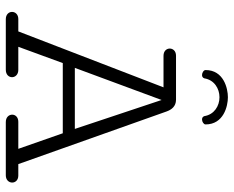

<svg xmlns="http://www.w3.org/2000/svg" viewBox="-90 -696 786 645"><g transform="rotate(90 302.5 -373.0)"><path d="M306.2 -717.8C335.4 -717.8 364.3 -700.2 369.6 -667C371.6 -661.1 376 -659.2 380.9 -659.2C388.7 -659.2 397.5 -665 397.5 -670.9C397.5 -731.9 335.9 -746.1 306.2 -746.1C276.4 -746.1 214.8 -731.9 214.8 -670.9C214.8 -665 223.6 -659.2 231.4 -659.2C236.3 -659.2 240.7 -661.1 242.7 -667C248 -700.2 276.9 -717.8 306.2 -717.8ZM43.9 0H213.9C230.5 0 238.8 -10.3 238.8 -21C238.8 -31.2 230.5 -42 214.4 -42H136.7L191.4 -191.4H427.2L479.5 -42H388.7C372.6 -42 364.7 -31.7 364.7 -21.5C364.7 -10.7 373 0 389.6 0H568.4C584.5 0 592.8 -10.7 592.8 -21.5C592.8 -31.7 585 -42 569.3 -42H530.8L354 -540C348.1 -556.6 336.9 -571.8 314.5 -571.8H166.5C150.4 -571.8 142.6 -561 142.6 -550.8C142.6 -540 150.9 -529.8 167 -529.8H272.9L85 -42H43.5C27.3 -42 19.5 -31.2 19.5 -21C19.5 -10.3 27.8 0 43.9 0ZM207.5 -231.9 315.4 -523.4 412.6 -231.9Z"/></g></svg>

Font: Cutive Mono
Style: Regular
Weight: 400
Monospace: yes
Designer: Vernon Adams
Foundry: Vernon Adams
Version: Version 1.002